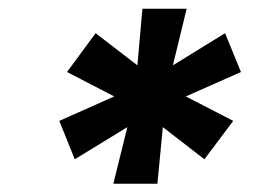

<svg xmlns="http://www.w3.org/2000/svg" viewBox="-20 -748 618 449"><path d="M245.1 -318.4 277.8 -450.7 154.8 -375.5 118.7 -465.3 247.1 -522.5 136.7 -579.6 203.6 -670.4 301.3 -595.2 313 -727.5H416.5L384.3 -595.2L506.3 -670.4L543.5 -579.6L414.6 -522.5L525.4 -465.3L458 -375.5L360.8 -450.7L348.1 -318.4Z"/></svg>

Font: Inter 18pt ExtraBold
Style: Italic
Weight: 800
Italic angle: -9.3988°
Designer: Rasmus Andersson
Foundry: rsms
Version: Version 4.001;git-66647c0bb